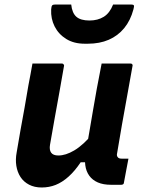

<svg xmlns="http://www.w3.org/2000/svg" viewBox="-20 -820 640 852"><path d="M124 -538Q157 -538 189.5 -538Q222 -538 255 -538Q258 -538 260 -536.5Q262 -535 263.5 -532.5Q265 -530 264 -527Q254 -468 243.5 -410.5Q233 -353 222.5 -294.5Q212 -236 202 -178Q198 -155 207 -142.5Q216 -130 239 -130Q255 -130 272.5 -135.5Q290 -141 309.5 -152.5Q329 -164 350.5 -183.5Q372 -203 395 -231L377 -100H338Q312 -61 284 -36Q256 -11 227 0.5Q198 12 165 12Q133 12 109 -0.5Q85 -13 71 -34.5Q57 -56 52.5 -84Q48 -112 54 -144Q62 -194 71 -243Q80 -292 89 -342Q98 -392 106 -441Q111 -466 115.5 -491Q120 -516 124 -538ZM431 -538Q452 -538 473.5 -538Q495 -538 516.5 -538Q538 -538 559 -538Q563 -538 565 -536.5Q567 -535 568 -533Q569 -531 568 -527Q557 -462 544.5 -396Q532 -330 521 -265.5Q510 -201 500 -142Q498 -134 499 -129.5Q500 -125 503 -122Q505 -119 509.5 -117.5Q514 -116 520 -116Q522 -116 523.5 -116Q525 -116 527.5 -116Q530 -116 531 -116H550Q545 -90 540 -63.5Q535 -37 530 -10Q530 -5 526.5 -2.5Q523 0 518 0Q514 0 506 0Q498 0 489 0Q480 0 473 0Q438 0 414 -10.5Q390 -21 376 -40.5Q362 -60 358.5 -86.5Q355 -113 361 -145Q369 -193 377 -238Q385 -283 392.5 -329Q400 -375 409.5 -426Q419 -477 431 -538ZM377 -729Q414 -729 440.5 -745.5Q467 -762 482 -800Q501 -800 522 -800Q543 -800 562 -800Q572 -800 574 -796Q576 -792 572 -778Q559 -729 531 -695Q503 -661 462.5 -643.5Q422 -626 370 -626H356Q308 -626 274 -647Q240 -668 222.5 -702.5Q205 -737 207 -778Q208 -792 211.5 -796Q215 -800 225 -800Q244 -800 260.5 -800Q277 -800 296 -800Q300 -762 319 -745.5Q338 -729 377 -729Z"/></svg>

Font: RecMonoLinear Nerd Font Mono
Style: Bold Italic
Weight: 700
Italic angle: -10°
Monospace: yes
Version: Version 1.085; ttfautohint (v1.8.4.7-5d5b);Nerd Fonts 3.2.1